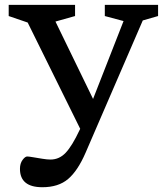

<svg xmlns="http://www.w3.org/2000/svg" viewBox="-20 -532 687 784"><path d="M153 232.5Q61.5 232.5 61.5 157.5Q61.5 135.5 72 121.2Q82.5 107 91 107Q97.5 107 115 110Q132.5 113 152.5 116.2Q172.5 119.5 186 119.5Q222 119.5 248.2 91.8Q274.5 64 305 -1L307.5 -6L93 -440L15.5 -466.5V-512H286.5V-466.5L206.5 -444L360 -128L484.5 -446L408 -466.5V-512H625.5V-466.5L563 -448.5L329.5 91.5Q297.5 165.5 258 199Q218.5 232.5 153 232.5Z"/></svg>

Font: Newsreader Caption
Style: Regular
Weight: 400
Designer: Hugues Gentile
Foundry: Production Type
Version: Version 1.001